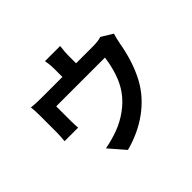

<svg xmlns="http://www.w3.org/2000/svg" viewBox="-191 -1071 1382 1382"><g transform="rotate(-45 500.0 -380.0)"><path d="M909 -606 822 -659C805 -653 781 -648 739 -648H565V-725C565 -753 567 -774 572 -817H418C425 -774 426 -753 426 -725V-648H212C174 -648 144 -649 110 -653C114 -629 115 -589 115 -567C115 -530 115 -426 115 -394C115 -367 113 -335 110 -310H248C246 -330 245 -361 245 -384C245 -415 245 -495 245 -530H741C729 -441 703 -346 652 -273C596 -192 508 -133 425 -102C384 -86 329 -71 284 -63L388 57C566 11 716 -95 796 -243C845 -334 872 -430 889 -526C893 -546 901 -584 909 -606Z"/></g></svg>

Font: Source Han Sans KR
Style: Bold
Weight: 700
Designer: Ryoko NISHIZUKA 西塚涼子 (kana, bopomofo & ideographs); Paul D. Hunt (Latin, Greek & Cyrillic); Sandoll Communications 산돌커뮤니
Foundry: Adobe
Version: Version 2.004;hotconv 1.0.118;makeotfexe 2.5.65603